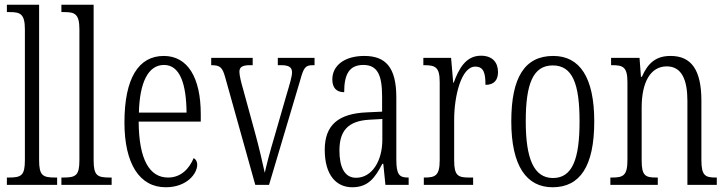

<svg xmlns="http://www.w3.org/2000/svg" viewBox="-20 -780 3067 810"><path d="M9 0H221V-31H214C160 -31 145 -39 145 -105V-760H9V-729H21C65 -729 85 -722 85 -656V-105C85 -39 70 -31 16 -31H9Z M239 0H451V-31H444C390 -31 375 -39 375 -105V-760H239V-729H251C295 -729 315 -722 315 -656V-105C315 -39 300 -31 246 -31H239Z M679 10C769 10 812 -48 812 -85C812 -100 805 -109 797 -113C779 -70 745 -31 689 -31C611 -31 566 -106 565 -267H827V-298C827 -454 771 -544 671 -544C565 -544 505 -451 505 -263C505 -89 569 10 679 10ZM767 -305H566C569 -430 604 -506 672 -506C740 -506 766 -424 767 -305Z M930 -454 1057 0H1115L1246 -440C1261 -495 1268 -505 1300 -505H1307V-536H1152V-505H1166C1199 -505 1212 -496 1212 -475C1212 -457 1203 -428 1187 -374L1140 -211C1117 -135 1103 -78 1097 -51C1089 -88 1072 -162 1057 -216L1005 -406C998 -430 990 -461 990 -477C990 -496 1001 -505 1034 -505H1046V-536H871V-505C908 -505 918 -497 930 -454Z M1466 10C1535 10 1563 -32 1593 -89H1597L1606 0H1704V-31H1701C1664 -31 1652 -44 1652 -108V-369C1652 -497 1606 -544 1517 -544C1434 -544 1382 -504 1382 -445C1382 -410 1399 -391 1432 -391C1432 -466 1453 -506 1513 -506C1574 -506 1592 -461 1592 -372V-309L1528 -306C1408 -301 1350 -253 1350 -148C1350 -41 1399 10 1466 10ZM1482 -30C1433 -30 1412 -76 1412 -145C1412 -225 1445 -270 1539 -275L1593 -278V-191C1593 -100 1549 -30 1482 -30Z M1768 0H1976V-31H1960C1913 -31 1896 -38 1896 -103V-275C1896 -375 1926 -499 1985 -499C2022 -499 2028 -469 2028 -422C2066 -422 2081 -444 2081 -476C2081 -516 2058 -545 2009 -545C1944 -545 1915 -488 1894 -431H1892L1883 -536H1766V-505H1769C1817 -505 1835 -497 1835 -433V-105C1835 -39 1817 -31 1770 -31H1768Z M2311 10C2426 10 2487 -77 2487 -268C2487 -453 2426 -544 2314 -544C2194 -544 2137 -454 2137 -268C2137 -79 2202 10 2311 10ZM2313 -29C2232 -29 2198 -111 2198 -268C2198 -425 2228 -504 2312 -504C2396 -504 2425 -425 2425 -268C2425 -112 2396 -29 2313 -29Z M2555 0H2755V-31H2749C2703 -31 2687 -38 2687 -103V-326C2687 -433 2724 -500 2793 -500C2856 -500 2880 -443 2880 -355V0H3004V-31H3000C2955 -31 2939 -39 2939 -105V-355C2939 -486 2896 -544 2809 -544C2749 -544 2714 -516 2688 -456H2684L2678 -536H2558V-505H2563C2609 -505 2627 -497 2627 -433V-105C2627 -39 2609 -31 2562 -31H2555Z"/></svg>

Font: Noto Serif Bengali ExtraCondensed Light
Style: Regular
Weight: 300
Width: 2
Designer: Juan Bruce, Universal Thirst, Indian Type Foundry and the Monotype Design Team.
Foundry: Monotype Imaging Inc.
Version: Version 2.003